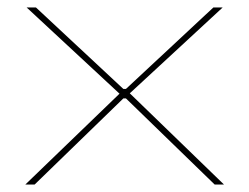

<svg xmlns="http://www.w3.org/2000/svg" viewBox="-20 -496 670 516"><path d="M48 0 302.5 -245.5V-243L51.5 -476H76.5L311.5 -257H318.5L553.5 -476H578.5L327.5 -244V-246.5L582 0H557L318.5 -231.5H311.5L73 0Z"/></svg>

Font: Anek Latin Expanded Thin
Style: Regular
Weight: 250
Width: 7
Designer: Yesha Goshar
Foundry: Ek Type
Version: Version 1.003